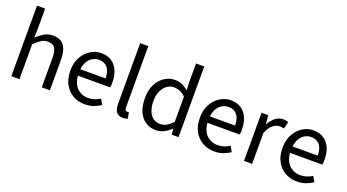

<svg xmlns="http://www.w3.org/2000/svg" viewBox="-54 -1259 3286 1819"><g transform="rotate(20 1589.5 -350.0)"><path d="M82 0V-712H164V-518L161 -418Q196 -451 234.5 -474.5Q273 -498 323 -498Q400 -498 435.5 -449.5Q471 -401 471 -308V0H389V-297Q389 -366 367.5 -396.5Q346 -427 297 -427Q260 -427 230.5 -408Q201 -389 164 -352V0Z M823 12Q758 12 704.5 -18.5Q651 -49 620 -105.5Q589 -162 589 -243Q589 -322 621 -379Q653 -436 703 -467Q753 -498 809 -498Q871 -498 914.5 -469.5Q958 -441 980 -390Q1002 -339 1002 -270Q1002 -257 1001.5 -245Q1001 -233 998 -221H648V-286H928Q928 -356 897.5 -393.5Q867 -431 810 -431Q777 -431 745 -412.5Q713 -394 692.5 -353Q672 -312 672 -244Q672 -182 693.5 -140Q715 -98 752 -76.5Q789 -55 833 -55Q868 -55 898.5 -65Q929 -75 954 -92L984 -38Q952 -16 912.5 -2Q873 12 823 12Z M1209 9Q1178 9 1159 -3.5Q1140 -16 1131 -40.5Q1122 -65 1122 -100V-712H1204V-94Q1204 -74 1211 -66.5Q1218 -59 1228 -59Q1232 -59 1235.5 -59.5Q1239 -60 1245 -61L1257 1Q1248 4 1236.5 6.5Q1225 9 1209 9Z M1543 12Q1451 12 1396.5 -54.5Q1342 -121 1342 -242Q1342 -321 1371.5 -378.5Q1401 -436 1449 -467Q1497 -498 1553 -498Q1596 -498 1626.5 -483.5Q1657 -469 1689 -442L1685 -525V-712H1768V0H1700L1693 -57H1690Q1662 -29 1624 -8.5Q1586 12 1543 12ZM1561 -57Q1595 -57 1625 -74Q1655 -91 1685 -124V-378Q1655 -406 1626 -417.5Q1597 -429 1567 -429Q1528 -429 1496.5 -405.5Q1465 -382 1446 -340.5Q1427 -299 1427 -243Q1427 -156 1462 -106.5Q1497 -57 1561 -57Z M2129 12Q2064 12 2010.5 -18.5Q1957 -49 1926 -105.5Q1895 -162 1895 -243Q1895 -322 1927 -379Q1959 -436 2009 -467Q2059 -498 2115 -498Q2177 -498 2220.5 -469.5Q2264 -441 2286 -390Q2308 -339 2308 -270Q2308 -257 2307.5 -245Q2307 -233 2304 -221H1954V-286H2234Q2234 -356 2203.5 -393.5Q2173 -431 2116 -431Q2083 -431 2051 -412.5Q2019 -394 1998.5 -353Q1978 -312 1978 -244Q1978 -182 1999.5 -140Q2021 -98 2058 -76.5Q2095 -55 2139 -55Q2174 -55 2204.5 -65Q2235 -75 2260 -92L2290 -38Q2258 -16 2218.5 -2Q2179 12 2129 12Z M2428 0V-486H2496L2503 -398H2506Q2530 -444 2566 -471Q2602 -498 2644 -498Q2660 -498 2672 -496Q2684 -494 2696 -488L2678 -418Q2667 -421 2657.5 -422.5Q2648 -424 2633 -424Q2602 -424 2568.5 -399Q2535 -374 2510 -312V0Z M2962 12Q2897 12 2843.5 -18.5Q2790 -49 2759 -105.5Q2728 -162 2728 -243Q2728 -322 2760 -379Q2792 -436 2842 -467Q2892 -498 2948 -498Q3010 -498 3053.5 -469.5Q3097 -441 3119 -390Q3141 -339 3141 -270Q3141 -257 3140.5 -245Q3140 -233 3137 -221H2787V-286H3067Q3067 -356 3036.5 -393.5Q3006 -431 2949 -431Q2916 -431 2884 -412.5Q2852 -394 2831.5 -353Q2811 -312 2811 -244Q2811 -182 2832.5 -140Q2854 -98 2891 -76.5Q2928 -55 2972 -55Q3007 -55 3037.5 -65Q3068 -75 3093 -92L3123 -38Q3091 -16 3051.5 -2Q3012 12 2962 12Z"/></g></svg>

Font: Source Sans 3 ExtraLight
Style: Regular
Weight: 400
Version: Version 3.052;hotconv 1.1.0;makeotfexe 2.6.0